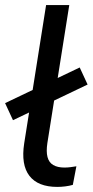

<svg xmlns="http://www.w3.org/2000/svg" viewBox="-35 -725 364 754"><path d="M190 9Q114 9 80.5 -34.5Q47 -78 60 -162L146 -705H237L151 -163Q146 -130 151.5 -108.5Q157 -87 174 -77Q191 -67 218 -67Q230 -67 241.5 -68.5Q253 -70 265 -72L251 1Q237 5 221 7Q205 9 190 9ZM16 -253 -15 -320 278 -460 309 -393Z"/></svg>

Font: Nunito Sans 12pt Medium
Style: Italic
Weight: 500
Italic angle: -9°
Designer: Vernon Adams
Foundry: Vernon Adams
Version: Version 3.101;gftools[0.9.27]